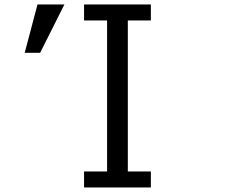

<svg xmlns="http://www.w3.org/2000/svg" viewBox="-20 -805 1040 850"><path d="M352.1 -714.4V-785.2H647.9V-714.4H545.9V-45.9H647.9V24.9H352.1V-45.9H454.1V-714.4ZM89.4 -571.3 146 -785.2H265.1L157.7 -571.3Z"/></svg>

Font: BIZ UDPGothic
Style: Regular
Weight: 400
Designer: TypeBank Co., Ltd.
Foundry: Morisawa Inc.
Version: Version 1.051